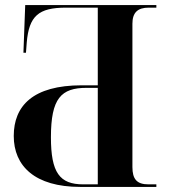

<svg xmlns="http://www.w3.org/2000/svg" viewBox="-20 -734 673 754"><path d="M295 0H594V-10H563C517 -10 500 -31 500 -78V-641C500 -685 521 -704 564 -704H594V-714H79L72 -527H82L85 -567C94 -671 131 -704 239 -704H364V-399H301C109 -399 34 -318 34 -200C34 -82 117 0 295 0ZM307 -10C214 -10 180 -56 180 -195C180 -348 220 -389 320 -389H364V-10Z"/></svg>

Font: Noto Serif Display SemiBold
Style: Regular
Weight: 600
Designer: Monotype Design Team
Foundry: Monotype Imaging Inc.
Version: Version 2.009